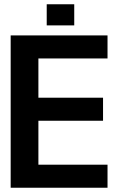

<svg xmlns="http://www.w3.org/2000/svg" viewBox="-20 -880 554 900"><path d="M463 -314H160V-108H484V0H30V-714H484V-606H160V-422H463ZM328 -860V-761H199V-860Z"/></svg>

Font: Non Bureau Medium
Style: Regular
Weight: 500
Designer: Jona Saucedo
Foundry: Non Foundry
Version: Version 1.000; ttfautohint (v1.8.4)